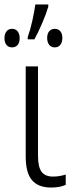

<svg xmlns="http://www.w3.org/2000/svg" viewBox="-41 -829 330 859"><path d="M129 -133Q129 -82 145 -60.5Q161 -39 196 -39Q224 -39 253 -48V-2Q228 10 187 10Q131 10 102.5 -22.5Q74 -55 74 -130V-532H129ZM175 -799Q166 -768 148 -726Q130 -684 113 -653H83V-663Q94 -693 103.5 -735.5Q113 -778 117 -809H175ZM238 -659Q238 -640 229 -628.5Q220 -617 204 -617Q188 -617 179 -628.5Q170 -640 170 -659Q170 -678 179 -689Q188 -700 204 -700Q220 -700 229 -689Q238 -678 238 -659ZM47 -658Q47 -639 38 -628Q29 -617 13 -617Q-3 -617 -12 -628Q-21 -639 -21 -658Q-21 -677 -12 -688.5Q-3 -700 13 -700Q29 -700 38 -688.5Q47 -677 47 -658Z"/></svg>

Font: Noto Sans UI NarrowLight
Style: Regular
Weight: 300
Width: 4
Designer: Monotype Design Team
Foundry: Monotype Imaging Inc.
Version: Version 1.001